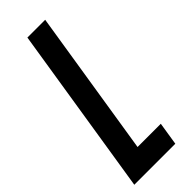

<svg xmlns="http://www.w3.org/2000/svg" viewBox="-248 -724 748 748"><g transform="rotate(-45 126.0 -350.0)"><path d="M-13 0 98 -700H196L100 -95H228L213 0Z"/></g></svg>

Font: Georama Extra Condensed SemiBold
Style: Italic
Weight: 600
Width: 2
Italic angle: -9°
Designer: Jean-Baptiste Levee
Foundry: Production Type
Version: Version 1.000